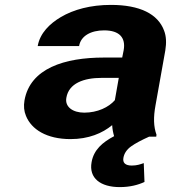

<svg xmlns="http://www.w3.org/2000/svg" viewBox="-20 -558 713 784"><path d="M354 104C342 170 391 206 469 206C511 206 544 197 570 185L567 108C553 113 539 118 518 118C492 118 480 107 484 86C487 69 497 53 515 40C533 27 558 14 589 0H618L619 -8C607 -41 606 -79 615 -128L655 -352C660 -383 659 -410 650 -433C625 -501 551 -538 433 -538C350 -538 280 -519 228 -488C184 -462 143 -423 134 -370H303C310 -412 352 -434 405 -434C468 -434 494 -404 485 -353L479 -323H404C244 -323 103 -279 80 -148C76 -125 78 -104 86 -85C108 -30 170 10 268 10C342 10 398 -14 438 -47C439 -30 442 -15 446 -2C399 23 363 53 354 104ZM251 -159C261 -218 322 -240 395 -240H465L449 -149C424 -120 378 -98 324 -98C277 -98 244 -122 251 -159Z"/></svg>

Font: Asimov
Style: XWidIt
Weight: 500
Designer: Google
Version: Version 2.000980; 2014